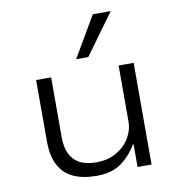

<svg xmlns="http://www.w3.org/2000/svg" viewBox="-84 -834 857 919"><g transform="rotate(-10 344.0 -374.5)"><path d="M313 8Q248 8 201.5 -12.5Q155 -33 130.5 -78.5Q106 -124 106 -196V-494H179V-201Q179 -156 194 -123.5Q209 -91 240.5 -73.5Q272 -56 323 -56Q377 -56 419 -79.5Q461 -103 484 -141.5Q507 -180 507 -223V-494H580V0H512V-110H509Q478 -58 432 -25Q386 8 313 8ZM312 -559 428 -757H515L371 -559Z"/></g></svg>

Font: Nunito Sans 7pt SemiExpanded Light
Style: Regular
Weight: 300
Width: 6
Designer: Vernon Adams
Foundry: Vernon Adams
Version: Version 3.101;gftools[0.9.27]